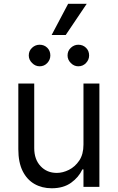

<svg xmlns="http://www.w3.org/2000/svg" viewBox="-20 -986 621 1013"><path d="M420.4 -223.1V-545.4H504.4V0H420.4V-92.3H414.6Q395.5 -50.8 355 -21.7Q314.5 7.3 252.9 7.3Q201.7 7.3 161.9 -15.4Q122.1 -38.1 99.4 -83.7Q76.7 -129.4 76.7 -198.7V-545.4H160.6V-204.6Q160.6 -145 194.1 -109.4Q227.5 -73.7 279.8 -73.7Q311 -73.7 343.5 -89.8Q376 -106 398.2 -138.9Q420.4 -171.9 420.4 -223.1ZM189 -636.2Q166.5 -636.2 149.2 -653.6Q131.8 -670.9 131.8 -693.4Q131.8 -717.8 149.2 -733.9Q166.5 -750 189 -750Q213.4 -750 229.5 -733.9Q245.6 -717.8 245.6 -693.4Q245.6 -670.9 229.5 -653.6Q213.4 -636.2 189 -636.2ZM393.1 -636.2Q370.6 -636.2 353.5 -653.6Q336.4 -670.9 336.4 -693.4Q336.4 -717.8 353.8 -733.9Q371.1 -750 393.1 -750Q417.5 -750 433.8 -733.9Q450.2 -717.8 450.2 -693.4Q450.2 -670.9 433.8 -653.6Q417.5 -636.2 393.1 -636.2ZM252.4 -801.3 339.4 -965.8H437.5L326.7 -801.3Z"/></svg>

Font: Sahel VF Regular
Style: Regular
Weight: 400
Foundry: Saber Rastikerdar (saber.rastikerdar@gmail.com)
Version: Version 3.4.0